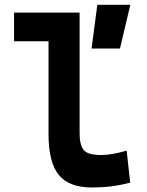

<svg xmlns="http://www.w3.org/2000/svg" viewBox="-20 -786 626 815"><path d="M370.1 9.8Q272.5 9.8 229.2 -43.9Q186 -97.7 186 -215.8V-610.8H39.6V-732.4H317.9V-220.7Q317.9 -171.9 334.7 -149.9Q351.6 -127.9 409.2 -127.9Q452.1 -127.9 517.6 -146.5L532.7 -10.7Q491.2 0 452.6 4.9Q414.1 9.8 370.1 9.8ZM368.7 -580.1 393.1 -765.6H533.2L489.3 -580.1Z"/></svg>

Font: Cascadia Code NF
Style: Bold
Weight: 700
Monospace: yes
Designer: Aaron Bell
Foundry: Saja Typeworks
Version: Version 2404.023; ttfautohint (v1.8.4)